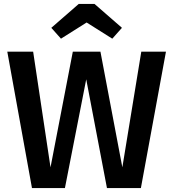

<svg xmlns="http://www.w3.org/2000/svg" viewBox="-20 -953 877 973"><path d="M694 0H522L417 -551L309 0H142L17 -691H148L236 -105L349 -691H489L600 -105L696 -691H821ZM549 -757 419 -839 289 -757 240 -812 379 -933H459L598 -812Z"/></svg>

Font: Trujillo Medium
Style: Regular
Weight: 500
Designer: Fira Sans original fonts by bBox Type GmbH, Carrois Corporate GbR, & Edenspiekermann AG / Changes by Cristiano Sobral
Foundry: Fira Sans original fonts by bBox Type GmbH, Carrois Corporate GbR, & Edenspiekermann AG / Changes by Cristiano Sobral
Version: Version 4.301;October 17, 2021;FontCreator 14.0.0.2814 64-bi